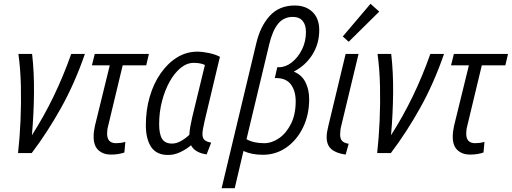

<svg xmlns="http://www.w3.org/2000/svg" viewBox="-20 -806 2695 1011"><path d="M75 0Q84 -80 88 -170.5Q92 -261 90 -351.5Q88 -442 77 -522H149Q160 -427 159 -317Q158 -207 148 -94Q273 -289 355 -522H427Q374 -368 301.5 -238Q229 -108 147 0Z M564 8Q524 8 498.5 -15Q473 -38 473 -86Q473 -113 480 -144L558 -462H464L479 -522H764L750 -462H626L549 -141Q546 -130 545 -120Q544 -110 544 -102Q544 -52 591 -52Q602 -52 614.5 -53.5Q627 -55 640 -59L635 -3Q604 8 564 8Z M865 10Q804 10 776 -32Q748 -74 748 -147Q748 -227 768.5 -297Q789 -367 826.5 -420.5Q864 -474 913 -504Q962 -534 1019 -534Q1045 -534 1079 -527Q1113 -520 1138 -507L1057 -167Q1052 -145 1049 -128.5Q1046 -112 1046 -100Q1046 -79 1057 -69Q1068 -59 1092 -55L1068 7Q1006 -2 986 -41Q961 -20 929.5 -5Q898 10 865 10ZM886 -50Q909 -50 933 -63.5Q957 -77 977 -96Q978 -116 982 -139Q986 -162 992 -188L1059 -464Q1046 -470 1031.5 -472.5Q1017 -475 1000 -475Q964 -475 931.5 -448.5Q899 -422 873.5 -376.5Q848 -331 833 -273Q818 -215 818 -152Q818 -100 833.5 -75Q849 -50 886 -50Z M1147 185 1329 -576Q1350 -667 1400 -722Q1450 -777 1532 -777Q1590 -777 1625.5 -743Q1661 -709 1661 -647Q1661 -576 1625 -518.5Q1589 -461 1527 -429Q1570 -411 1589 -372Q1608 -333 1608 -284Q1608 -201 1575.5 -134.5Q1543 -68 1488 -29.5Q1433 9 1364 9Q1305 9 1262 -11L1216 185ZM1371 -52Q1411 -52 1449 -78Q1487 -104 1512 -153.5Q1537 -203 1537 -273Q1537 -327 1512 -361Q1487 -395 1433 -395H1427L1440 -452H1449Q1484 -452 1516.5 -477.5Q1549 -503 1570 -545Q1591 -587 1591 -638Q1591 -675 1573.5 -696Q1556 -717 1522 -717Q1474 -717 1444.5 -681Q1415 -645 1398 -574L1278 -73Q1315 -52 1371 -52Z M1800 8Q1750 1 1725 -20.5Q1700 -42 1700 -84Q1700 -107 1708 -139L1800 -522H1868L1778 -148Q1774 -133 1772.5 -120.5Q1771 -108 1771 -97Q1771 -76 1781 -64.5Q1791 -53 1816 -49ZM1816 -586 1785 -614 1931 -786 1977 -745Z M1966 0Q1975 -80 1979 -170.5Q1983 -261 1981 -351.5Q1979 -442 1968 -522H2040Q2051 -427 2050 -317Q2049 -207 2039 -94Q2164 -289 2246 -522H2318Q2265 -368 2192.5 -238Q2120 -108 2038 0Z M2455 8Q2415 8 2389.5 -15Q2364 -38 2364 -86Q2364 -113 2371 -144L2449 -462H2355L2370 -522H2655L2641 -462H2517L2440 -141Q2437 -130 2436 -120Q2435 -110 2435 -102Q2435 -52 2482 -52Q2493 -52 2505.5 -53.5Q2518 -55 2531 -59L2526 -3Q2495 8 2455 8Z"/></svg>

Font: Ubuntu Sans Condensed
Style: Italic
Weight: 400
Width: 3
Italic angle: -13.5°
Designer: Dalton Maag Ltd
Foundry: Dalton Maag Ltd
Version: Version 1.006; ttfautohint (v1.8.4.7-5d5b)